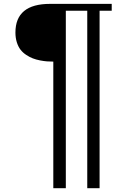

<svg xmlns="http://www.w3.org/2000/svg" viewBox="-20 -754 690 997"><path d="M256.8 223.1V-434.1Q239.7 -434.1 223.9 -435.3Q208 -436.5 187.7 -440.4Q167.5 -444.3 150.4 -450.9Q133.3 -457.5 116 -469Q98.6 -480.5 86.7 -495.8Q74.7 -511.2 67.4 -534.2Q60.1 -557.1 60.1 -585Q60.1 -733.9 240.2 -733.9H560.1V-698.2H497.1V223.1H433.1V-698.2H321.8V223.1Z"/></svg>

Font: Jacques Francois
Style: Regular
Weight: 400
Designer: Manvel Shmavonyan, Alexei Vanyashin
Foundry: Cyreal (www.cyreal.org)
Version: Version 1.003